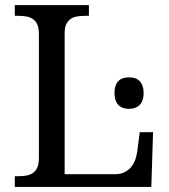

<svg xmlns="http://www.w3.org/2000/svg" viewBox="-20 -734 663 754"><path d="M38.1 0V-42H50.8Q67.9 -42 82.8 -44.4Q97.7 -46.9 108.9 -54.4Q120.1 -62 126.5 -76.2Q132.8 -90.3 132.8 -113.8V-600.1Q132.8 -623.5 126.5 -637.7Q120.1 -651.9 108.9 -659.4Q97.7 -667 82.8 -669.4Q67.9 -671.9 50.8 -671.9H38.1V-713.9H329.1V-671.9H315.9Q299.3 -671.9 284.4 -669.7Q269.5 -667.5 258.3 -660.2Q247.1 -652.8 240.5 -639.4Q233.9 -626 233.9 -604V-49.8H431.2Q453.6 -49.8 469.5 -57.9Q485.4 -65.9 495.6 -78.9Q505.9 -91.8 511.5 -107.9Q517.1 -124 519 -140.1L528.8 -214.8H581.1L574.2 0ZM429.7 -368.7Q429.7 -386.2 434.1 -397.9Q438.5 -409.7 446.3 -417Q454.1 -424.3 464.4 -427.2Q474.6 -430.2 486.8 -430.2Q498.5 -430.2 508.8 -427.2Q519 -424.3 526.9 -417Q534.7 -409.7 539.3 -397.9Q543.9 -386.2 543.9 -368.7Q543.9 -351.1 539.3 -339.4Q534.7 -327.6 526.9 -320.3Q519 -313 508.8 -309.8Q498.5 -306.6 486.8 -306.6Q474.6 -306.6 464.4 -309.8Q454.1 -313 446.3 -320.3Q438.5 -327.6 434.1 -339.4Q429.7 -351.1 429.7 -368.7Z"/></svg>

Font: Droid Serif
Style: Regular
Weight: 400
Designer: Monotype Design team
Foundry: Monotype Imaging Inc.
Version: Version 1.03